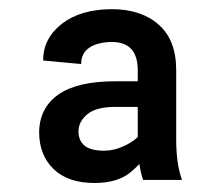

<svg xmlns="http://www.w3.org/2000/svg" viewBox="-20 -742 489 424"><path d="M284.2 -420.9V-586.9Q284.2 -617.7 270.3 -633.3Q256.3 -648.9 227.5 -649.4Q195.3 -648.9 177.2 -636.7Q159.2 -624.5 159.2 -600.6L75.2 -608.4Q75.2 -657.2 116.7 -689.5Q158.2 -721.7 227.5 -721.7Q291.5 -721.7 330.3 -687.7Q369.1 -653.8 369.1 -586.9V-433.6Q369.1 -409.7 371.8 -387.9Q374.5 -366.2 381.8 -344.7H295.9Q290.5 -361.8 287.4 -381.6Q284.2 -401.4 284.2 -420.9ZM305.7 -562.5V-505.9H234.4Q191.9 -505.9 172.6 -489.5Q153.3 -473.1 153.3 -452.1Q153.3 -431.6 166.7 -420.4Q180.2 -409.2 210 -409.2Q230 -409.2 250.5 -418Q271 -426.8 284.7 -439.7Q298.3 -452.6 297.9 -464.8L306.6 -407.2Q295.9 -384.3 267.6 -361.1Q239.3 -337.9 188.5 -337.9Q130.4 -337.9 98.6 -368.4Q66.9 -398.9 66.4 -449.2Q66.9 -503.4 108.6 -533Q150.4 -562.5 234.4 -562.5Z"/></svg>

Font: Inter V
Style: Weight 400 Optical size 14.0
Weight: 400
Designer: Rasmus Andersson
Foundry: rsms
Version: Version 4.000;git-4fc901f